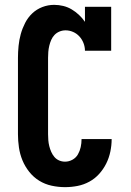

<svg xmlns="http://www.w3.org/2000/svg" viewBox="-20 -763 540 791"><path d="M248 8Q220 8 192.5 2Q165 -4 141.5 -18.5Q118 -33 100.5 -55Q83 -77 72.5 -102.5Q62 -128 58 -155.5Q54 -183 54 -210V-525Q54 -549 56.5 -574Q59 -599 65.5 -622.5Q72 -646 83.5 -668.5Q95 -691 113 -708Q131 -725 154.5 -734Q178 -743 203 -743Q222 -743 240.5 -738.5Q259 -734 275 -724.5Q291 -715 305 -702Q319 -689 330 -673V-735H438V-554H330Q330 -570 324 -585.5Q318 -601 307 -613Q296 -625 281 -631.5Q266 -638 250 -638Q237 -638 225 -633Q213 -628 204.5 -619Q196 -610 191 -598.5Q186 -587 183 -574.5Q180 -562 179 -549.5Q178 -537 178 -525V-210Q178 -198 179 -185.5Q180 -173 183 -161Q186 -149 191 -137.5Q196 -126 204 -116.5Q212 -107 223.5 -102Q235 -97 248 -97Q264 -97 278.5 -105Q293 -113 301 -127Q309 -141 312.5 -157Q316 -173 316 -190H440Q440 -164 434.5 -138Q429 -112 417.5 -89Q406 -66 388.5 -46.5Q371 -27 348 -14.5Q325 -2 299.5 3Q274 8 248 8Z"/></svg>

Font: Iosevka Curly Slab Extrabold
Style: Regular
Weight: 800
Monospace: yes
Designer: Belleve Invis
Foundry: Belleve Invis
Version: Version 22.1.2; ttfautohint (v1.8.4)